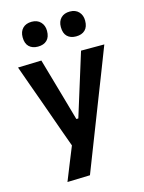

<svg xmlns="http://www.w3.org/2000/svg" viewBox="-135 -805 808 1080"><g transform="rotate(-15 269.0 -265.5)"><path d="M120 196Q139 148.5 158.5 99.8Q178 51 197.5 3.5Q180 -44.5 162.5 -93.2Q145 -142 128.5 -189L96.5 -279Q77 -332.5 57 -388.5Q37 -444.5 18 -498L155 -502Q171.5 -444.5 187.2 -389.5Q203 -334.5 219.5 -276.5L260 -133.5H271.5L316 -276.5Q333.5 -332.5 350.5 -387.2Q367.5 -442 385 -498H520.5Q505 -458 490.5 -420.5Q476 -383 458.5 -338Q441 -293 416.5 -230.5L362 -90.5Q325 4.5 299 71.2Q273 138 252 192ZM379.5 -582.5Q347 -582.5 328.2 -600.8Q309.5 -619 309.5 -655.5Q309.5 -688.5 328.5 -707.8Q347.5 -727 380.5 -727Q413.5 -727 432.2 -707Q451 -687 451 -655.5Q451 -619 432 -600.8Q413 -582.5 379.5 -582.5ZM157.5 -582.5Q125 -582.5 106 -600.8Q87 -619 87 -655.5Q87 -688.5 106 -707.8Q125 -727 158.5 -727Q191 -727 210 -707Q229 -687 229 -655.5Q229 -619 210 -600.8Q191 -582.5 157.5 -582.5Z"/></g></svg>

Font: Commissioner SemiBold
Style: Regular
Weight: 600
Designer: Kostas Bartsokas
Foundry: Kostas Bartsokas
Version: Version 1.000; ttfautohint (v1.8.3)